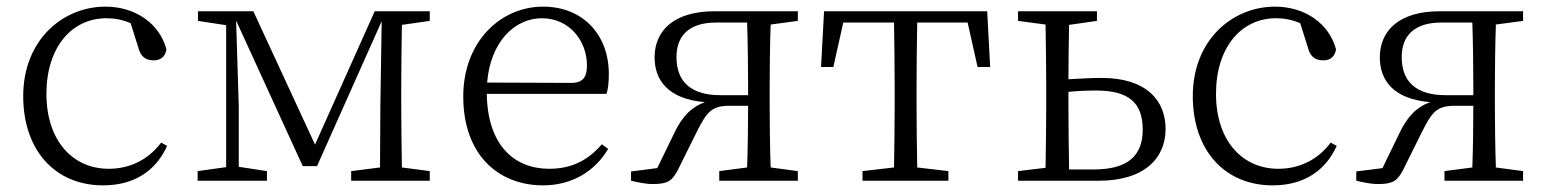

<svg xmlns="http://www.w3.org/2000/svg" viewBox="-20 -545 4661 579"><path d="M466 -115C427 -63 371 -36 308 -36C199 -36 120 -121 120 -262C120 -402 196 -490 301 -490C324 -490 349 -486 374 -475L397 -402C403 -378 416 -363 443 -363C465 -363 478 -374 482 -396C461 -475 387 -525 298 -525C170 -525 50 -425 50 -255C50 -92 146 14 291 14C385 14 450 -30 484 -105Z M1276 -482V-511H1110L930 -109L744 -511H577V-482L662 -469V-41L576 -29V0H785V-29L700 -42V-225L692 -483L893 -44H936L1131 -481L1127 -224L1126 -40L1039 -29V0H1276V-29L1192 -40C1191 -95 1190 -174 1190 -227V-284C1190 -337 1191 -415 1192 -470Z M1449 -296C1459 -420 1533 -490 1614 -490C1697 -490 1750 -422 1750 -348C1750 -315 1740 -295 1703 -295ZM1809 -262C1814 -277 1816 -297 1816 -322C1816 -442 1736 -525 1618 -525C1489 -525 1377 -419 1377 -254C1377 -79 1482 14 1618 14C1704 14 1774 -28 1814 -96L1795 -110C1755 -64 1707 -36 1636 -36C1531 -36 1450 -107 1448 -262Z M2152 -258C2067 -258 2020 -296 2020 -373C2020 -437 2058 -477 2139 -477H2233C2235 -422 2236 -339 2236 -284V-258ZM2386 -482V-511H2134C2013 -511 1954 -453 1954 -372C1954 -304 1994 -246 2106 -237C2066 -223 2037 -194 2013 -143L1962 -38L1883 -28V0C1900 4 1925 10 1949 10C1996 10 2007 -1 2024 -32L2082 -149C2111 -206 2125 -226 2180 -226H2236C2236 -168 2235 -92 2233 -40L2149 -29V0H2386V-29L2304 -40C2302 -95 2301 -174 2301 -227V-284C2301 -337 2302 -416 2304 -471Z M2898 -477 2928 -343H2966L2957 -511H2465L2456 -343H2493L2523 -477H2676C2677 -422 2678 -339 2678 -284V-227C2678 -174 2677 -95 2676 -40L2581 -29V0H2840V-29L2746 -40C2745 -95 2744 -174 2744 -227V-284C2744 -339 2745 -422 2746 -477Z M3204 -34C3203 -89 3202 -172 3202 -227V-268C3231 -271 3261 -272 3286 -272C3384 -272 3426 -235 3426 -154C3426 -71 3376 -34 3278 -34ZM3288 -482V-511H3050V-482L3133 -471C3134 -416 3135 -337 3135 -284V-227C3135 -174 3134 -95 3133 -39L3050 -29V0H3294C3432 0 3495 -69 3495 -156C3495 -242 3437 -310 3302 -310C3273 -310 3236 -308 3202 -306C3202 -357 3203 -422 3204 -470Z M3993 -115C3954 -63 3898 -36 3835 -36C3726 -36 3647 -121 3647 -262C3647 -402 3723 -490 3828 -490C3851 -490 3876 -486 3901 -475L3924 -402C3930 -378 3943 -363 3970 -363C3992 -363 4005 -374 4009 -396C3988 -475 3914 -525 3825 -525C3697 -525 3577 -425 3577 -255C3577 -92 3673 14 3818 14C3912 14 3977 -30 4011 -105Z M4339 -258C4254 -258 4207 -296 4207 -373C4207 -437 4245 -477 4326 -477H4420C4422 -422 4423 -339 4423 -284V-258ZM4573 -482V-511H4321C4200 -511 4141 -453 4141 -372C4141 -304 4181 -246 4293 -237C4253 -223 4224 -194 4200 -143L4149 -38L4070 -28V0C4087 4 4112 10 4136 10C4183 10 4194 -1 4211 -32L4269 -149C4298 -206 4312 -226 4367 -226H4423C4423 -168 4422 -92 4420 -40L4336 -29V0H4573V-29L4491 -40C4489 -95 4488 -174 4488 -227V-284C4488 -337 4489 -416 4491 -471Z"/></svg>

Font: Noto Serif CJK JP Light
Style: Regular
Weight: 300
Designer: Ryoko NISHIZUKA 西塚涼子 (kana & ideographs); Frank Grießhammer (Latin, Greek & Cyrillic); Wenlong ZHANG 张文龙 (bopomofo); San
Foundry: Adobe Systems Incorporated
Version: Version 1.001;PS 1.001;hotconv 16.6.54;makeotf.lib2.5.65590